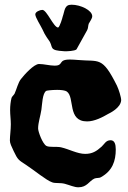

<svg xmlns="http://www.w3.org/2000/svg" viewBox="-20 -774 542 816"><path d="M495 -348C493 -315 446 -293 440 -290C416 -276 382 -258 350 -258C265 -258 299 -360 264 -385C257 -390 240 -392 223 -392C200 -392 178 -389 177 -388C160 -379 159 -328 156 -308C152 -281 142 -253 142 -228C142 -214 161 -163 177 -154C189 -147 220 -152 239 -148C274 -140 309 -120 342 -120C372 -120 390 -131 412 -151C424 -162 430 -178 450 -178C467 -178 472 -161 472 -139C472 -90 458 -48 409 -21C401 -16 390 -19 381 -15C358 -4 350 22 313 22C296 22 277 13 255 7C236 2 215 6 202 1C176 -8 129 -48 91 -73C59 -94 56 -94 38 -132C29 -151 22 -165 22 -177C22 -196 26 -221 26 -246C26 -266 23 -286 23 -306C23 -324 25 -342 29 -358C31 -364 38 -369 42 -376C51 -396 57 -423 69 -438C83 -456 124 -502 146 -502C166 -502 192 -495 212 -495C253 -495 224 -521 277 -521C287 -521 300 -520 313 -519C402 -511 414 -536 477 -410C485 -393 495 -361 495 -348ZM372 -705C372 -730 323 -754 284 -754C253 -754 256 -730 246 -702C246 -700 234 -659 227 -657C208 -657 179 -732 160 -732C150 -732 130 -724 130 -713C130 -700 153 -665 160 -650C173 -620 184 -609 192 -596C199 -584 198 -569 209 -564C218 -558 244 -557 256 -556C265 -556 297 -557 305 -564C305 -564 334 -616 350 -645C355 -653 354 -664 357 -673C362 -683 372 -695 372 -705Z"/></svg>

Font: Freckle Face
Style: Regular
Weight: 400
Designer: Astigmatic (AOETI)
Foundry: Astigmatic (AOETI)
Version: Version 1.000